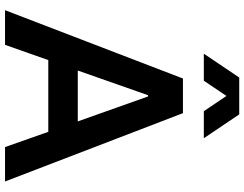

<svg xmlns="http://www.w3.org/2000/svg" viewBox="-124 -847 971 763"><g transform="rotate(90 361.5 -465.5)"><path d="M503.9 -171.9H218.8L158.2 0H20.5L292 -707H429.7L701.2 0H564.5ZM462.4 -289.1 363.3 -568.4H358.4L260.3 -289.1ZM288.1 -930.7H434.6L529.3 -790H421.9L361.3 -879.9L300.8 -790H193.4Z"/></g></svg>

Font: Wanted Sans SemiBold
Style: Regular
Weight: 600
Designer: Original Design by Kil Hyung-jin and Kang Hanbin, Wanted Lab, Inc; Hangeul from Source Han Sans by Jang Soo-young and Ka
Foundry: Wanted Lab, Inc.
Version: Version 1.003